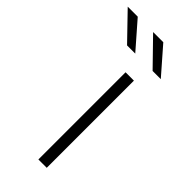

<svg xmlns="http://www.w3.org/2000/svg" viewBox="-318 -769 813 813"><g transform="rotate(45 88.5 -362.5)"><path d="M106 0V-522H156V0ZM183 -607 68 -725H129L232 -607ZM30 -607 -84 -725H-24L79 -607Z"/></g></svg>

Font: Montserrat Thin Light
Style: Regular
Weight: 300
Version: Version 9.000